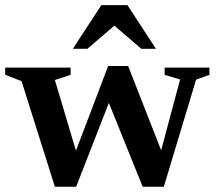

<svg xmlns="http://www.w3.org/2000/svg" viewBox="-20 -700 822 726"><path d="M661 -399.5 602.5 -417V-444.5H772V-417L721.5 -399L599.5 6H519.5L378 -344.5L408.5 -354L268 6H187.5L61.5 -393L-0.5 -417.5V-444.5H247V-417L187.5 -397.5L279 -90.5L252.5 -91.5L389 -450.5H464.5L605.5 -90.5L578.5 -91ZM255.5 -515.5 363 -680.5H462L569.5 -515.5H514.5L395 -618H430L310.5 -515.5Z"/></svg>

Font: Newsreader 16pt SemiBold
Style: Regular
Weight: 600
Designer: Hugues Gentile
Foundry: Production Type
Version: Version 1.003